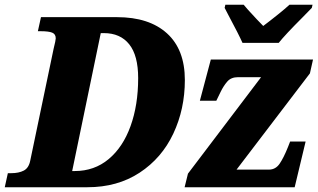

<svg xmlns="http://www.w3.org/2000/svg" viewBox="-44 -786 1336 806"><path d="M-11 -59H3Q35 -59 56 -70Q77 -81 83 -112L181 -581Q190 -617 190 -625Q190 -643 175 -649Q160 -655 126 -655H115L128 -714H447Q582 -714 657 -646Q732 -578 732 -450Q732 -328 683.5 -225Q635 -122 542 -61Q449 0 323 0H-24ZM270 -68Q352 -68 412 -118Q472 -168 504 -256.5Q536 -345 536 -458Q536 -553 498.5 -600Q461 -647 392 -647H379L259 -68ZM745 -57 1052 -462H955Q926 -462 910 -443.5Q894 -425 882 -400Q870 -375 866 -367L864 -363H795L841 -536H1270L1257 -478L949 -74H1085Q1113 -74 1130 -99Q1147 -124 1165 -169L1174 -192H1239L1193 0H731ZM913 -726 899 -753 902 -766H979Q989 -753 1034 -705Q1054 -685 1061 -677Q1089 -698 1122 -724.5Q1155 -751 1171 -766H1268L1265 -753L1226 -713Q1152 -639 1126 -606H974Q959 -640 913 -726Z"/></svg>

Font: Noto Serif NarrowBlack
Style: Italic
Weight: 900
Width: 4
Italic angle: -12°
Designer: Monotype Design Team
Foundry: Monotype Imaging Inc.
Version: Version 1.001